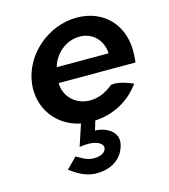

<svg xmlns="http://www.w3.org/2000/svg" viewBox="-112 -584 821 934"><g transform="rotate(-15 298.0 -116.5)"><path d="M466 -287H205C222 -349 279 -402 350 -402C417 -402 463 -353 466 -287ZM194 -210H581C582 -222 584 -234 584 -246C594 -395 498 -495 360 -495C217 -495 85 -382 68 -241C53 -118 131 -15 248 8L212 117C218 116 234 112 261 113C306 114 334 134 327 157C322 177 296 188 265 188C226 188 192 161 181 156L128 209C143 217 191 262 259 262C349 262 398 212 409 151C419 92 357 59 305 59L319 12C411 7 492 -35 548 -112C528 -121 478 -142 438 -136C397 -101 354 -87 313 -89C243 -93 194 -146 194 -210Z"/></g></svg>

Font: Bluebird
Style: Obl
Weight: 400
Designer: Jasper
Foundry: Cannot Into Space Fonts
Version: Version 0.98